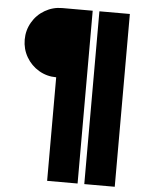

<svg xmlns="http://www.w3.org/2000/svg" viewBox="-58 -745 698 942"><g transform="rotate(5 291.5 -274.5)"><path d="M210 -359Q163.5 -359 124.5 -382Q85.5 -405 62.8 -444.2Q40 -483.5 40 -530Q40 -576 62.8 -615.2Q85.5 -654.5 124.8 -677.2Q164 -700 210 -700H360V151H210ZM393 -700H543V151H393Z"/></g></svg>

Font: Urbanist
Style: Regular
Weight: 400
Designer: Corey Hu
Foundry: Corey Hu
Version: Version 1.2; befe77262ef67d88f1d94aa3d2e49ef1327b4483